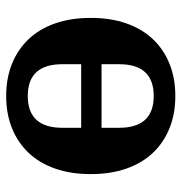

<svg xmlns="http://www.w3.org/2000/svg" viewBox="-3 -573 588 622"><g transform="rotate(90 291.0 -262.0)"><path d="M291 -58Q394 -58 394 -170V-231H188V-170Q188 -58 291 -58ZM394 -297V-354Q394 -466 291 -466Q188 -466 188 -354V-297ZM291 12Q234 12 187.5 -6.5Q141 -25 107.5 -60Q74 -95 56 -146Q38 -197 38 -262Q38 -327 56 -378Q74 -429 107.5 -464Q141 -499 187.5 -517.5Q234 -536 291 -536Q348 -536 394.5 -517.5Q441 -499 474.5 -464Q508 -429 526 -378Q544 -327 544 -262Q544 -197 526 -146Q508 -95 474.5 -60Q441 -25 394.5 -6.5Q348 12 291 12Z"/></g></svg>

Font: IBM Plex Serif
Style: Bold
Weight: 700
Designer: Mike Abbink, Paul van der Laan, Pieter van Rosmalen
Foundry: Bold Monday
Version: Version 2.008